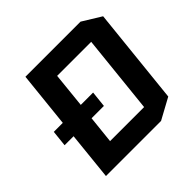

<svg xmlns="http://www.w3.org/2000/svg" viewBox="-171 -879 1057 1057"><g transform="rotate(-45 357.5 -350.0)"><path d="M54 -375H124L158 -700H587L696 -633L637 -67L514 0H85L114 -281H44ZM285 -580 264 -375H360L350 -281H254L237 -120H502L550 -580Z"/></g></svg>

Font: Quantico
Style: Bold Italic
Weight: 700
Italic angle: -12°
Designer: Matt Desmond
Foundry: MADtype
Version: Version 2.002